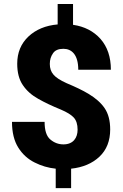

<svg xmlns="http://www.w3.org/2000/svg" viewBox="-20 -843 620 969"><path d="M371.6 -188.5C371.6 -147.5 349.6 -114.3 300.3 -114.3C275.4 -114.3 253.4 -122.6 234.4 -138.7C214.8 -154.8 205.1 -184.6 205.1 -228H40.5C40.5 -174.8 51.3 -131.3 72.3 -98.1C93.3 -64.5 121.1 -39.6 154.8 -22.9C188.5 -5.9 223.6 4.4 261.2 8.3V106.4H338.9V8.3C397.9 2 445.8 -18.1 481.9 -52.2C518.1 -86.4 536.1 -132.3 536.1 -189.5C536.1 -233.4 526.9 -269.5 507.8 -297.4C469.7 -353 400.4 -387.7 315.9 -423.3C283.2 -438 261.2 -452.6 249.5 -466.8C237.3 -481 231.4 -498.5 231.4 -520.5C231.4 -541.5 236.8 -559.1 247.6 -574.2C257.8 -589.4 275.4 -596.7 299.8 -596.7C342.8 -596.7 375 -565.9 375 -491.2H539.6C539.6 -555.2 522 -606.9 487.3 -646.5C452.6 -685.5 406.2 -709.5 348.6 -717.8V-822.8H271V-719.7C210 -714.4 161.1 -693.8 123.5 -658.7C85.9 -623 66.9 -577.6 66.9 -521.5C66.9 -477.1 76.2 -441.4 95.2 -413.6C113.8 -385.7 139.6 -362.8 172.9 -344.2C205.6 -325.7 243.7 -307.6 287.1 -290C317.9 -276.9 339.4 -263.7 352.5 -249.5C365.2 -235.4 371.6 -215.3 371.6 -188.5Z"/></svg>

Font: Vazirmatn Black
Style: Regular
Weight: 900
Designer: Saber Rastikerdar
Foundry: Saber Rastikerdar
Version: Version 33.003